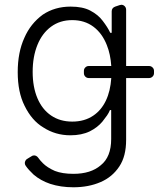

<svg xmlns="http://www.w3.org/2000/svg" viewBox="-20 -581 675 817"><path d="M193.5 201.3Q152.7 187.5 122.9 161.9Q101.9 142.4 89.5 124.6Q85.6 119 85.6 112.9Q85.6 108 88.1 103.2Q90.6 98.4 94.8 95.5L113.6 84.2Q118.6 80.3 125 80.3Q129.6 80.3 134.1 82.6Q138.5 84.9 141.7 89.1Q150.6 101.6 162.3 113.3Q181.1 132.1 213.4 146.3Q245 158.7 292.3 158.7Q366.5 158.7 408.7 122.2Q453.1 87 453.1 10.3V-112.6H447.8Q443.2 -100.9 435.5 -89.8Q427.9 -78.8 415.8 -63.6Q395.2 -38.7 361.9 -22Q327.4 -5.3 279.5 -5.3Q215.9 -5.3 164.4 -38.7Q115.4 -67.8 84.5 -131Q55.4 -188.9 55.4 -274.1Q55.4 -358 83.5 -419.7Q109.7 -480.5 162.3 -518.8Q213.4 -552.9 280.5 -552.9Q331.7 -552.9 363.6 -536.2Q398.1 -518.1 416.9 -492.5Q438.2 -464.8 449.2 -441.4H455.3V-533Q455.3 -540.1 459.2 -545.3Q463.1 -550.4 470.2 -552.9L489.3 -559.3Q494.3 -560.7 496.4 -560.7Q504.6 -560.7 510.7 -554.5Q516.7 -548.3 516.7 -539.4V-300.1H614.3Q622.9 -300.1 629.1 -294Q635.3 -288 635.3 -279.5V-269.9Q635.3 -261 629.1 -255Q622.9 -248.9 614.3 -248.9H516.7V14.2Q516.7 84.2 487.6 127.5Q457.7 172.6 407.7 193.9Q356.9 215.9 292.3 215.9Q237.9 215.9 193.5 201.3ZM287.3 -63.6Q339.8 -63.6 377.1 -89.1Q410.9 -111.9 430.4 -152.5Q449.9 -193.2 453.5 -248.9H357.6Q349.1 -248.9 343 -255Q337 -261 337 -269.9V-279.5Q337 -288 343 -294Q349.1 -300.1 357.6 -300.1H453.5Q450.3 -349.8 434.7 -388.8Q414.8 -439.6 377.3 -467.5Q339.8 -495.4 287.3 -495.4Q235.4 -495.4 197.4 -467.5Q159.4 -439.6 139.2 -389.7Q119 -339.8 119 -275.2Q119 -210.9 139.2 -163.2Q159.4 -115.4 197.4 -89.5Q235.4 -63.6 287.3 -63.6Z"/></svg>

Font: DeltaSans Light
Style: Regular
Weight: 300
Designer: Rasmus Andersson
Foundry: rsms
Version: Version 3.012